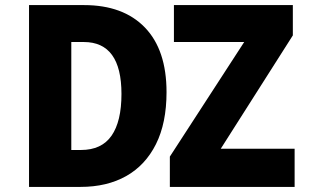

<svg xmlns="http://www.w3.org/2000/svg" viewBox="-20 -734 1240 754"><path d="M94 0V-714H310Q464 -714 549 -626Q634 -538 634 -372Q634 -251 592.5 -168Q551 -85 475.5 -42.5Q400 0 296 0ZM298 -145Q379 -145 418 -201Q457 -257 457 -365Q457 -569 309 -569H260V-145ZM647 0V-119L939 -569H663V-714H1130V-595L847 -150H1137V0Z"/></svg>

Font: Noto Sans Mono Black
Style: Regular
Weight: 900
Designer: Monotype Design Team
Foundry: Monotype Imaging Inc.
Version: Version 2.014